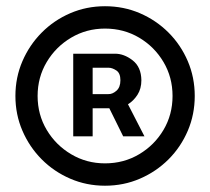

<svg xmlns="http://www.w3.org/2000/svg" viewBox="-20 -757 666 608"><path d="M312.5 -168.9Q253.9 -168.9 202.4 -191.2Q150.9 -213.4 112.1 -252.4Q73.2 -291.5 51 -343Q28.8 -394.5 28.8 -453.1Q28.8 -511.7 51 -563.2Q73.2 -614.7 112.1 -653.8Q150.9 -692.9 202.4 -715.1Q253.9 -737.3 312.5 -737.3Q371.6 -737.3 423.1 -715.1Q474.6 -692.9 513.7 -653.8Q552.7 -614.7 574.7 -563.2Q596.7 -511.7 596.7 -453.1Q596.7 -394.5 574.7 -343Q552.7 -291.5 513.7 -252.4Q474.6 -213.4 423.1 -191.2Q371.6 -168.9 312.5 -168.9ZM312.5 -239.7Q372.1 -239.7 420.7 -268.6Q469.2 -297.4 497.8 -345.7Q526.4 -394 526.4 -453.1Q526.4 -512.2 497.8 -560.5Q469.2 -608.9 420.7 -637.7Q372.1 -666.5 312.5 -666.5Q253.9 -666.5 205.3 -637.7Q156.7 -608.9 127.9 -560.5Q99.1 -512.2 99.1 -453.1Q99.1 -394 127.9 -345.7Q156.7 -297.4 205.3 -268.6Q253.9 -239.7 312.5 -239.7ZM211.9 -325.2V-586.9H343.3Q372.1 -587.4 399.7 -566.2Q427.2 -544.9 427.7 -502.9Q427.7 -476.1 415.3 -456.8Q402.8 -437.5 385.3 -426.8L437.5 -325.2H370.1L326.2 -414.1H273.4V-325.2ZM323.2 -459Q335.9 -458.5 348.6 -469.5Q361.3 -480.5 361.3 -502.9Q361.3 -525.4 348.4 -533.9Q335.4 -542.5 324.2 -542.5H273.4V-459Z"/></svg>

Font: Inter Tight Medium
Style: Regular
Weight: 500
Designer: Rasmus Andersson
Foundry: rsms
Version: Version 3.004; ttfautohint (v1.8.4.7-5d5b)